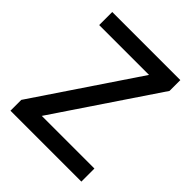

<svg xmlns="http://www.w3.org/2000/svg" viewBox="-197 -934 967 967"><g transform="rotate(45 287.0 -450.0)"><path d="M539 -93H34V-170L400 -714H45V-807H530V-730L164 -186H539Z"/></g></svg>

Font: Noto Sans Telugu UI Medium
Style: Regular
Weight: 500
Designer: Jelle Bosma - Monotype Design Team
Foundry: Monotype Imaging Inc.
Version: Version 2.005; ttfautohint (v1.8.4.7-5d5b)